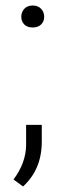

<svg xmlns="http://www.w3.org/2000/svg" viewBox="-20 -547 235 700"><path d="M57.6 -485.8Q57.6 -502.9 68.6 -514.9Q79.6 -526.9 99.1 -526.9Q118.7 -526.9 129.9 -514.9Q141.1 -502.9 141.1 -485.8Q141.1 -468.8 129.9 -457.8Q118.7 -446.8 99.1 -446.8Q79.6 -446.8 68.6 -457.8Q57.6 -468.8 57.6 -485.8ZM64 132.8 29.3 107.4Q73.7 47.9 75.2 -16.1V-91.8H132.3V-30.8Q132.3 70.8 64 132.8Z"/></svg>

Font: Roboto-Light
Style: Regular
Weight: 300
Designer: Google
Version: Version 2.137; 2017